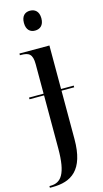

<svg xmlns="http://www.w3.org/2000/svg" viewBox="-156 -799 583 1083"><g transform="rotate(-15 135.5 -257.0)"><path d="M141 -638C169 -638 193 -654 193 -696C193 -738 169 -754 141 -754C114 -754 91 -738 91 -696C91 -654 114 -638 141 -638ZM-8 240H7C117 240 197 192 197 11V-272H271V-282H197V-536H22V-526H28C74 -526 95 -514 95 -454V-282H10V-272H95V38C95 187 60 230 -2 230H-8Z"/></g></svg>

Font: Noto Serif Display Condensed Medium
Style: Regular
Weight: 500
Width: 3
Designer: Monotype Design Team
Foundry: Monotype Imaging Inc.
Version: Version 2.009